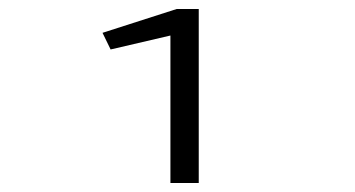

<svg xmlns="http://www.w3.org/2000/svg" viewBox="-20 -653 790 427"><path d="M359 -246V-574L226 -543L208 -580L373 -633H422V-246Z"/></svg>

Font: Inconsolata ExtraExpanded
Style: Regular
Weight: 400
Width: 8
Monospace: yes
Designer: Raph Levien, Cyreal, Brenton Simpson
Foundry: Raph Levien, Cyreal, Google
Version: Version 3.000; ttfautohint (v1.8.2.53-6de2)